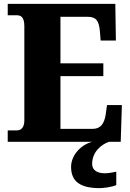

<svg xmlns="http://www.w3.org/2000/svg" viewBox="-20 -734 674 994"><path d="M20 0H458C401 14 348 68 348 130C348 206 396 240 496 240C516 240 562 234 582 224V155C559 160 539 163 522 163C485 163 457 148 457 115C457 52 505 13 545 0H605L611 -190H534L527 -140C520 -96 502 -67 461 -67H293V-340H515V-406H293V-647H434C478 -647 492 -626 497 -574L501 -524H580L577 -714H20V-655H66C86 -655 106 -648 106 -599V-110C106 -79 93 -59 68 -59H20Z"/></svg>

Font: Noto Serif Devanagari SemiCondensed Black
Style: Regular
Weight: 900
Width: 4
Designer: Universal Thirst, Indian Type Foundry and the Monotype Design Team
Foundry: Monotype Imaging Inc.
Version: Version 2.004